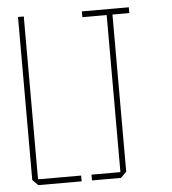

<svg xmlns="http://www.w3.org/2000/svg" viewBox="-51 -747 711 794"><g transform="rotate(-5 304.5 -350.0)"><path d="M76 0 53 -23V-24H256V0ZM53 -24V-700H77V-24ZM419 -24V-676L442 -700H443V-24ZM299 0V-24H443V-23L419 0ZM318 -676V-700H442L419 -676ZM443 -676V-700H513V-676Z"/></g></svg>

Font: Foldit Thin
Style: Regular
Weight: 100
Designer: Sophia Tai
Foundry: Sophia Tai
Version: Version 1.003